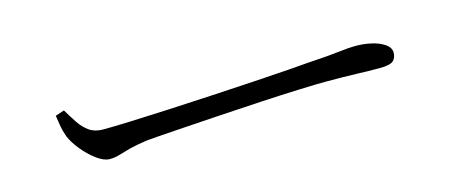

<svg xmlns="http://www.w3.org/2000/svg" viewBox="-25 -567 1050 437"><g transform="rotate(-15 500.0 -348.0)"><path d="M197 -281Q184 -281 167 -293.5Q150 -306 135.5 -324Q121 -342 115 -357Q110 -371 108 -382.5Q106 -394 104 -408L125 -415Q135 -398 145 -383Q155 -368 168 -359Q181 -350 200 -350Q222 -350 263 -351.5Q304 -353 355.5 -355.5Q407 -358 460.5 -361Q514 -364 562.5 -367Q611 -370 645 -372.5Q679 -375 689 -376Q739 -379 763 -382Q787 -385 806 -385Q823 -385 841 -381Q859 -377 871.5 -368.5Q884 -360 884 -348Q884 -336 876.5 -329Q869 -322 844 -322Q819 -322 790 -323Q761 -324 717 -324Q699 -324 657 -322.5Q615 -321 561.5 -318Q508 -315 454 -311.5Q400 -308 355.5 -305Q311 -302 289 -300Q262 -296 247 -292Q232 -288 221 -284.5Q210 -281 197 -281Z"/></g></svg>

Font: Noto Serif SC ExtraLight Light
Style: Regular
Weight: 300
Version: Version 2.002-H1;hotconv 1.1.0;makeotfexe 2.6.0